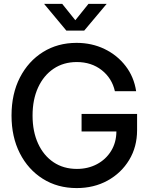

<svg xmlns="http://www.w3.org/2000/svg" viewBox="-20 -961 772 993"><path d="M376.5 11.7Q277.8 11.7 201.7 -36.1Q125.5 -84 82.5 -168.5Q39.6 -252.9 39.6 -363.3Q39.6 -475.6 83 -560.1Q126.5 -644.5 202.4 -691.9Q278.3 -739.3 376 -739.3Q455.1 -739.3 520.8 -707.5Q586.4 -675.8 629.6 -619.6Q672.9 -563.5 684.1 -489.3H574.2Q559.1 -556.6 505.9 -598.4Q452.6 -640.1 377.4 -640.1Q308.6 -640.1 257.1 -605.5Q205.6 -570.8 177 -508.5Q148.4 -446.3 148.4 -363.3Q148.4 -280.8 177 -218.5Q205.6 -156.2 257.1 -121.8Q308.6 -87.4 377.9 -87.4Q435.1 -87.4 481.2 -111.8Q527.3 -136.2 554.4 -179.9Q581.5 -223.6 582 -281.2H401.9V-371.6H689V-288.1Q689 -201.2 647.9 -133.5Q606.9 -65.9 536.4 -27.1Q465.8 11.7 376.5 11.7ZM301.8 -940.9 369.6 -856.4 437.5 -940.9H531.2V-940.4L415.5 -802.7H323.2L208.5 -940.4V-940.9Z"/></svg>

Font: Inter Display Medium
Style: Regular
Weight: 500
Designer: Rasmus Andersson
Foundry: rsms
Version: Version 4.001;git-9221beed3